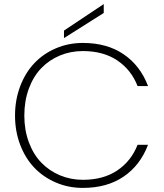

<svg xmlns="http://www.w3.org/2000/svg" viewBox="-20 -921 810 948"><path d="M54.2 -350.1Q54.2 -427.7 79.6 -494.9Q105 -562 149.4 -608.9Q193.8 -655.8 255.9 -682.4Q317.9 -709 389.2 -709Q508.8 -709 590.8 -652.8Q672.9 -596.7 710.9 -496.1H659.2Q628.4 -575.7 559.6 -622.3Q490.7 -668.9 389.2 -668.9Q328.6 -668.9 275.9 -647Q223.1 -625 184.1 -584.7Q145 -544.4 122.6 -483.9Q100.1 -423.3 100.1 -350.1Q100.1 -278.3 122.6 -218.3Q145 -158.2 184.1 -117.9Q223.1 -77.6 276.1 -55.4Q329.1 -33.2 389.2 -33.2Q490.7 -33.2 559.6 -79.8Q628.4 -126.5 659.2 -206.1H710.9Q672.9 -105.5 590.8 -49.3Q508.8 6.8 389.2 6.8Q317.9 6.8 255.9 -19.8Q193.8 -46.4 149.4 -93Q105 -139.6 79.6 -206.3Q54.2 -272.9 54.2 -350.1ZM295.9 -770 492.2 -900.9V-856.9L295.9 -732.9Z"/></svg>

Font: SVN-Poppins ExtraLight
Style: Regular
Weight: 200
Designer: Ninad Kale (Devanagari), Jonny Pinhorn (Latin)
Foundry: Indian Type Foundry
Version: Version 3.002 2017